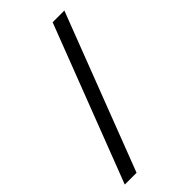

<svg xmlns="http://www.w3.org/2000/svg" viewBox="-241 -772 894 894"><g transform="rotate(-45 206.5 -325.0)"><path d="M383.3 -710.9 86.9 61H9.3L306.2 -710.9Z"/></g></svg>

Font: RobotoDEMO
Style: Regular
Weight: 400
Designer: Christian Robertson
Foundry: Google
Version: Version 2.136